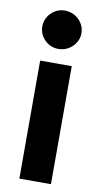

<svg xmlns="http://www.w3.org/2000/svg" viewBox="-86 -786 432 826"><g transform="rotate(10 130.0 -373.0)"><path d="M199 -515.5V0H61V-515.5ZM215.5 -662Q215.5 -644.5 208.5 -629.5Q201.5 -614.5 189.8 -603Q178 -591.5 162.2 -585Q146.5 -578.5 128.5 -578.5Q111.5 -578.5 96.2 -585Q81 -591.5 69.5 -603Q58 -614.5 51.2 -629.5Q44.5 -644.5 44.5 -662Q44.5 -679.5 51.2 -694.8Q58 -710 69.5 -721.5Q81 -733 96.2 -739.5Q111.5 -746 128.5 -746Q146.5 -746 162.2 -739.5Q178 -733 189.8 -721.5Q201.5 -710 208.5 -694.8Q215.5 -679.5 215.5 -662Z"/></g></svg>

Font: Lato 2
Style: Regular
Weight: 800
Designer: Lukasz Dziedzic with Adam Twardoch and Botio Nikoltchev
Foundry: tyPoland Lukasz Dziedzic
Version: Version 2.015; 2015-08-06; http://www.latofonts.com/